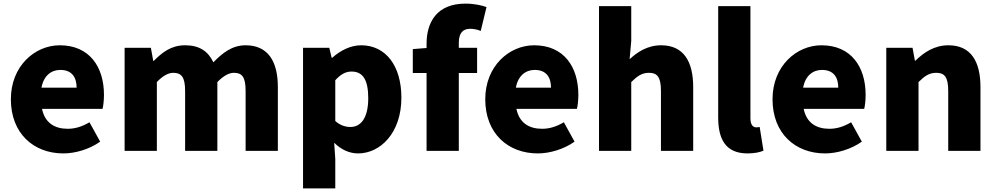

<svg xmlns="http://www.w3.org/2000/svg" viewBox="-20 -833 5499 1060"><path d="M330 14C396 14 474 -9 533 -51L474 -158C433 -134 395 -122 354 -122C282 -122 228 -154 212 -232H546C550 -246 554 -277 554 -309C554 -464 474 -583 310 -583C173 -583 40 -469 40 -285C40 -96 166 14 330 14ZM209 -349C221 -416 264 -447 313 -447C378 -447 403 -405 403 -349Z M668 0H846V-380C879 -415 910 -431 936 -431C981 -431 1002 -409 1002 -330V0H1180V-380C1214 -415 1245 -431 1271 -431C1316 -431 1336 -409 1336 -330V0H1514V-352C1514 -494 1460 -583 1336 -583C1260 -583 1207 -539 1158 -489C1129 -550 1081 -583 1002 -583C925 -583 876 -544 829 -497H826L813 -569H668Z M1653 207H1831V44L1825 -45C1863 -7 1909 14 1957 14C2079 14 2196 -98 2196 -294C2196 -469 2110 -583 1974 -583C1915 -583 1859 -554 1814 -514H1811L1798 -569H1653ZM1915 -132C1888 -132 1859 -140 1831 -165V-390C1861 -423 1888 -438 1921 -438C1984 -438 2013 -391 2013 -291C2013 -177 1969 -132 1915 -132Z M2259 -430H2335V0H2513V-430H2614V-569H2513V-596C2513 -653 2537 -674 2576 -674C2595 -674 2616 -670 2634 -662L2666 -794C2641 -803 2600 -813 2550 -813C2392 -813 2335 -711 2335 -591V-568L2259 -562Z M2949 14C3015 14 3093 -9 3152 -51L3093 -158C3052 -134 3014 -122 2973 -122C2901 -122 2847 -154 2831 -232H3165C3169 -246 3173 -277 3173 -309C3173 -464 3093 -583 2929 -583C2792 -583 2659 -469 2659 -285C2659 -96 2785 14 2949 14ZM2828 -349C2840 -416 2883 -447 2932 -447C2997 -447 3022 -405 3022 -349Z M3287 0H3465V-380C3499 -413 3523 -431 3563 -431C3608 -431 3629 -409 3629 -330V0H3807V-352C3807 -494 3754 -583 3630 -583C3553 -583 3497 -544 3456 -506L3465 -607V-799H3287Z M4107 14C4147 14 4176 7 4195 -1L4174 -132C4164 -130 4160 -130 4154 -130C4140 -130 4123 -141 4123 -179V-799H3945V-185C3945 -66 3985 14 4107 14Z M4535 14C4601 14 4679 -9 4738 -51L4679 -158C4638 -134 4600 -122 4559 -122C4487 -122 4433 -154 4417 -232H4751C4755 -246 4759 -277 4759 -309C4759 -464 4679 -583 4515 -583C4378 -583 4245 -469 4245 -285C4245 -96 4371 14 4535 14ZM4414 -349C4426 -416 4469 -447 4518 -447C4583 -447 4608 -405 4608 -349Z M4873 0H5051V-380C5085 -413 5109 -431 5149 -431C5194 -431 5215 -409 5215 -330V0H5393V-352C5393 -494 5340 -583 5216 -583C5139 -583 5081 -544 5034 -498H5031L5018 -569H4873Z"/></svg>

Font: Noto Sans TC Black
Style: Regular
Weight: 900
Designer: Ryoko NISHIZUKA 西塚涼子 (kana, bopomofo & ideographs); Paul D. Hunt (Latin, Greek & Cyrillic); Sandoll Communications 산돌커뮤니
Foundry: Adobe
Version: Version 2.004;hotconv 1.0.118;makeotfexe 2.5.65603